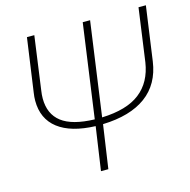

<svg xmlns="http://www.w3.org/2000/svg" viewBox="-101 -781 871 881"><g transform="rotate(-15 334.0 -341.0)"><path d="M668 -682 632 -425Q617 -320 542 -265Q467 -210 337 -206L307 0H272L302 -206Q186 -210 125 -257Q64 -304 64 -390Q64 -408 67 -427L103 -682H138L103 -428Q100 -409 100 -391Q100 -317 150 -278.5Q200 -240 306 -237L368 -682H403L341 -237Q459 -241 521.5 -289.5Q584 -338 598 -430L633 -682Z"/></g></svg>

Font: FiraGO UltraLight
Style: Italic
Weight: 200
Italic angle: -8°
Designer: bBox Type GmbH
Foundry: bBox Type GmbH
Version: Version 1.001